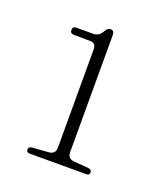

<svg xmlns="http://www.w3.org/2000/svg" viewBox="-77 -768 393 456"><g transform="rotate(20 119.0 -540.0)"><path d="M50 -669.5Q40.5 -669.5 40.5 -678.5Q40.5 -687.5 50 -687.5H93Q107.5 -687.5 116 -704Q120.5 -712 127.5 -712Q137 -712 137 -700.5V-404.5Q137 -388.5 153 -387L190.5 -384Q199 -383 199 -375.5Q199 -368.5 190.5 -368.5H48Q39.5 -368.5 39.5 -376Q39.5 -383.5 48.5 -384L89.5 -387Q106 -388.5 106 -404.5V-653Q106 -669 92 -669Z"/></g></svg>

Font: Fraunces 72pt Soft Thin
Style: Regular
Weight: 100
Version: Version 1.000;[b76b70a41]